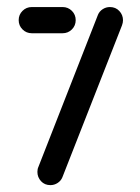

<svg xmlns="http://www.w3.org/2000/svg" viewBox="-20 -539 408 559"><path d="M88.9 -38.5Q88.9 -47 91.9 -53.3L265.2 -495.9Q269.3 -505.9 278.9 -512.2Q288.5 -518.5 300 -518.5Q316.7 -518.5 327.4 -507Q338.1 -495.6 338.1 -480Q338.1 -473 335.2 -465.2L161.5 -22.6Q157.4 -12.6 147.8 -6.3Q138.1 0 126.7 0Q110 0 99.4 -11.5Q88.9 -23 88.9 -38.5ZM200.4 -480.4Q200.4 -464.4 189.3 -453.3Q178.1 -442.2 162.2 -442.2H72.6Q56.7 -442.2 45.6 -453.3Q34.4 -464.4 34.4 -480.4Q34.4 -496.3 45.6 -507.4Q56.7 -518.5 72.6 -518.5H162.2Q178.1 -518.5 189.3 -507.4Q200.4 -496.3 200.4 -480.4Z"/></svg>

Font: 26F Galaxy Sans
Style: Bold
Weight: 700
Designer: C₂₉H₂₅N₃O₅
Version: Version 1.100